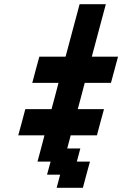

<svg xmlns="http://www.w3.org/2000/svg" viewBox="-20 -895 582 915"><path d="M250 0H375Q380.4 -21 391.6 -62.5Q402.8 -104 408.7 -125H346.2L362.8 -187.5H300.3L316.9 -250H441.9Q447.3 -270.5 458.5 -312.3Q469.7 -354 475.6 -375H350.6Q356.4 -396 367.4 -437.5Q378.4 -479 383.8 -500H508.8Q514.2 -520.5 525.6 -562.3Q537.1 -604 542.5 -625H417.5Q428.7 -667 450.9 -750Q473.1 -833 484.4 -875H359.4Q348.1 -833 325.9 -750Q303.7 -667 292.5 -625H167.5Q161.6 -604 150.4 -562.3Q139.2 -520.5 133.8 -500H258.8Q253.4 -479 242.4 -437.5Q231.4 -396 225.6 -375H100.6Q95.2 -354 84 -312.3Q72.8 -270.5 66.9 -250H191.9Q186.5 -229 175.5 -187.3Q164.6 -145.5 158.7 -125H221.2L204.1 -62.5H266.6Z"/></svg>

Font: Faithful 32x
Style: Oblique
Weight: 400
Foundry: Faithful Resource Pack
Version: Version 1.0; January 27, 2023